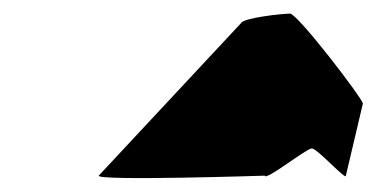

<svg xmlns="http://www.w3.org/2000/svg" viewBox="-20 -822 563 282"><path d="M125 -564C122 -556 369 -564 369 -564C370 -556 430 -604 438 -604C446 -604 489 -556 488 -564L513 -670C512 -678 417 -802 406 -802C395 -802 338 -796 334 -788Z"/></svg>

Font: Ampere
Style: SCIta
Weight: 400
Version: Version 1